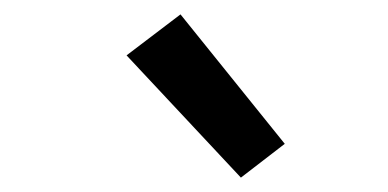

<svg xmlns="http://www.w3.org/2000/svg" viewBox="-20 -806 540 267"><path d="M315 -559 156 -729 231 -786 376 -606Z"/></svg>

Font: Iosevka SS04 Medium
Style: Italic
Weight: 500
Italic angle: -9°
Monospace: yes
Designer: Belleve Invis
Foundry: Belleve Invis
Version: Version 19.0.0; ttfautohint (v1.8.4)